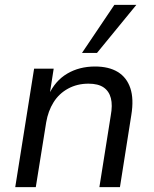

<svg xmlns="http://www.w3.org/2000/svg" viewBox="-20 -774 635 794"><path d="M43 0 121 -490H202L185 -381H181Q208 -440 258 -469.5Q308 -499 373 -499Q430 -499 467 -476.5Q504 -454 519 -409.5Q534 -365 523 -298L476 0H391L438 -296Q446 -339 438.5 -368Q431 -397 408.5 -412.5Q386 -428 346 -428Q299 -428 261.5 -407.5Q224 -387 201.5 -351Q179 -315 171 -268L128 0ZM319 -555 453 -754H544L381 -555Z"/></svg>

Font: Nunito Sans 10pt
Style: Italic
Weight: 400
Italic angle: -9°
Designer: Vernon Adams
Foundry: Vernon Adams
Version: Version 3.101;gftools[0.9.27]